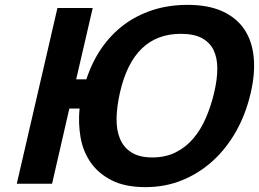

<svg xmlns="http://www.w3.org/2000/svg" viewBox="-20 -755 1064 789"><path d="M1010 -372Q990 -286 950 -215Q910 -144 853.5 -93Q797 -42 727.5 -14Q658 14 578 14Q494 14 439 -14Q384 -42 352.5 -87.5Q321 -133 311 -191Q301 -249 307 -309H265L194 0H49L216 -722H361L293 -429H335Q358 -500 397 -556.5Q436 -613 488.5 -652.5Q541 -692 607 -713.5Q673 -735 751 -735Q836 -735 894 -708.5Q952 -682 984 -634.5Q1016 -587 1022.5 -520Q1029 -453 1010 -372ZM860 -374Q873 -429 873 -473.5Q873 -518 857.5 -549.5Q842 -581 809.5 -598.5Q777 -616 723 -616Q528 -616 473 -375Q460 -318 459 -269.5Q458 -221 473 -185Q488 -149 520.5 -128.5Q553 -108 606 -108Q660 -108 702 -129Q744 -150 774.5 -186Q805 -222 826 -270.5Q847 -319 860 -374Z"/></svg>

Font: Perun
Style: Bold Italic
Weight: 700
Italic angle: -12°
Foundry: Copyright (c) Stefan Peev, Context Ltd, 2016
Version: Version 1.027